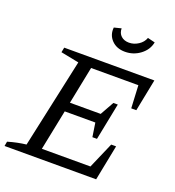

<svg xmlns="http://www.w3.org/2000/svg" viewBox="-164 -984 1003 1103"><g transform="rotate(20 338.0 -432.5)"><path d="M-11 0 -6 -28Q51 -45 105 -51L223 -596L112 -618L118 -648H669L630 -452H599L592 -591H303L257 -362H445L492 -446H519L474 -220H446L433 -305H246L196 -58H493L562 -217H592L549 0ZM453 -745Q402 -745 371.5 -776.5Q341 -808 346 -854L390 -865Q390 -836 408.5 -819Q427 -802 457 -802Q487 -802 514 -819.5Q541 -837 551 -865L596 -854Q587 -807 546 -776Q505 -745 453 -745Z"/></g></svg>

Font: Piazzolla
Style: Italic
Weight: 400
Italic angle: -11.3°
Designer: Juan Pablo del Peral
Foundry: Huerta Tipografica
Version: Version 1.330